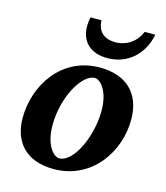

<svg xmlns="http://www.w3.org/2000/svg" viewBox="-109 -798 771 893"><g transform="rotate(15 276.5 -351.0)"><path d="M522 -303C522 -433 443 -500 320 -500C135 -500 32 -338 32 -181C32 -70 95 12 232 12C414 12 522 -146 522 -303ZM378 -307C378 -184 314 -43 244 -43C221 -43 175 -82 175 -185C175 -320 248 -447 309 -447C334 -447 378 -405 378 -307ZM528 -714H477C456 -663 411 -632 356 -632C304 -632 270 -660 269 -714H216C213 -700 211 -686 211 -672C211 -593 262 -551 340 -551C439 -551 510 -619 528 -714Z"/></g></svg>

Font: Veleka
Style: Bold Italic
Weight: 700
Italic angle: -12°
Designer: Stefan Peev, Context Ltd, 2016; SIL International, 1997-2014.
Foundry: Stefan Peev, Context Ltd, 2016
Version: Version 5.000